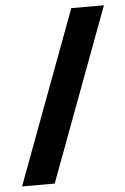

<svg xmlns="http://www.w3.org/2000/svg" viewBox="-52 -752 517 791"><g transform="rotate(-5 206.5 -357.0)"><path d="M408 -714 142 0H7L273 -714Z"/></g></svg>

Font: Noto Sans Kawi
Style: Bold
Weight: 700
Designer: Fadhl Haqq
Version: Version 1.000